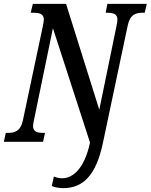

<svg xmlns="http://www.w3.org/2000/svg" viewBox="-38 -734 780 994"><path d="M289 240C390 240 459 177 495 5L623 -601C635 -660 666 -668 700 -668H711L722 -714H518L509 -668H517C547 -668 570 -663 570 -632C570 -626 567 -608 564 -594L476 -166L304 -714H132L121 -668H132C166 -668 189 -663 189 -632C189 -626 186 -611 183 -595L81 -113C69 -54 37 -46 3 -46H-8L-18 0H185L195 -46H187C157 -46 133 -51 133 -82C133 -88 136 -102 138 -113L236 -588L428 4C398 145 335 189 284 189C270 189 255 186 241 180L230 229C246 236 269 240 289 240Z"/></svg>

Font: Noto Serif Condensed Semi
Style: Italic
Weight: 600
Width: 3
Italic angle: -12°
Designer: Monotype Design Team
Foundry: Monotype Imaging Inc.
Version: Version 1.901